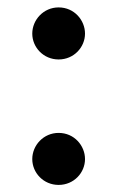

<svg xmlns="http://www.w3.org/2000/svg" viewBox="-20 -492 321 526"><path d="M68.4 -56.2C68.4 -18.6 99.1 14.6 140.6 14.6C182.6 14.6 212.9 -19 212.9 -56.2C212.9 -92.8 183.6 -127.9 140.6 -127.9C99.1 -127.9 68.4 -93.8 68.4 -56.2ZM68.4 -399.9C68.4 -362.3 99.1 -329.1 140.6 -329.1C182.6 -329.1 212.9 -362.8 212.9 -399.9C212.9 -436.5 183.6 -471.7 140.6 -471.7C99.1 -471.7 68.4 -437.5 68.4 -399.9Z"/></svg>

Font: Donegal One
Style: Regular
Weight: 400
Designer: Gary Lonergan
Foundry: Sorkin Type Co.
Version: Version 1.004